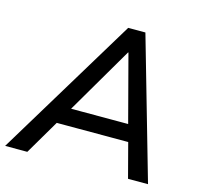

<svg xmlns="http://www.w3.org/2000/svg" viewBox="-131 -816 969 928"><g transform="rotate(15 354.0 -352.5)"><path d="M-28 0 399 -705H485L687 0H587L536 -194L571 -172H151L196 -192L83 0ZM429 -590 223 -238 200 -256H549L524 -237L431 -590Z"/></g></svg>

Font: Nunito Sans 12pt SemiBold
Style: Italic
Weight: 600
Italic angle: -9°
Designer: Vernon Adams
Foundry: Vernon Adams
Version: Version 3.101;gftools[0.9.27]